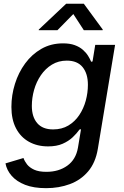

<svg xmlns="http://www.w3.org/2000/svg" viewBox="-20 -775 650 1010"><path d="M222.7 214.8Q157.2 214.8 112.3 197.3Q67.4 179.7 41.5 150.1Q15.6 120.6 8.8 84.5L103.5 56.2Q109.4 73.2 122.3 89.8Q135.3 106.4 159.7 117.7Q184.1 128.9 224.1 128.9Q289.1 128.9 334.2 96.4Q379.4 64 390.1 1.5L406.2 -95.2L398.4 -93.8Q383.8 -73.2 362.1 -52.7Q340.3 -32.2 309.1 -18.6Q277.8 -4.9 232.9 -4.9Q175.8 -4.9 132.1 -29.3Q88.4 -53.7 64.2 -100.1Q40 -146.5 40 -212.4Q40 -274.4 58.6 -333.7Q77.1 -393.1 112.3 -441.2Q147.5 -489.3 197.8 -518.1Q248 -546.9 311.5 -546.9Q347.7 -546.9 373 -537.6Q398.4 -528.3 415.5 -513.4Q432.6 -498.5 443.1 -481.7Q453.6 -464.8 459.5 -450.2L466.8 -451.7L481 -539.1H585.4L494.6 8.3Q482.4 81.1 443.6 126.7Q404.8 172.4 347.4 193.6Q290 214.8 222.7 214.8ZM259.3 -94.2Q305.2 -94.2 339.6 -114.7Q374 -135.3 397 -169.7Q419.9 -204.1 431.2 -245.6Q442.4 -287.1 442.4 -329.1Q442.4 -387.7 414.6 -421.9Q386.7 -456.1 331.5 -456.1Q287.6 -456.1 253.2 -435.1Q218.8 -414.1 195.1 -379.4Q171.4 -344.7 159.4 -302.5Q147.5 -260.3 147.5 -217.8Q147.5 -160.2 175.8 -127.2Q204.1 -94.2 259.3 -94.2ZM282.2 -616.2H183.6L184.1 -619.6L328.1 -755.4H420.9L520.5 -619.6L520 -616.2H420.9L365.7 -701.2Z"/></svg>

Font: Inter 18pt Medium
Style: Italic
Weight: 500
Italic angle: -9.3988°
Designer: Rasmus Andersson
Foundry: rsms
Version: Version 4.001;git-66647c0bb